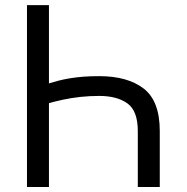

<svg xmlns="http://www.w3.org/2000/svg" viewBox="-20 -748 747 768"><path d="M619.1 0H531.2V-223.6Q531.2 -304.7 489.5 -334.5Q447.8 -364.3 377 -364.3Q338.4 -364.3 302 -360.4Q265.6 -356.4 231.2 -349.1Q196.8 -341.8 164.1 -332V-411.1Q188 -418.5 211.2 -424.6Q234.4 -430.7 259.5 -434.8Q284.7 -439 313.2 -441.2Q341.8 -443.4 377 -443.4Q490.2 -443.4 554.7 -393.8Q619.1 -344.2 619.1 -223.6ZM175.8 0H87.9V-727.5H175.8Z"/></svg>

Font: GitLab Sans
Style: Regular
Weight: 400
Designer: Rasmus Andersson
Foundry: Modifications by GitLab B.V., manufactured by rsms
Version: Version 4.000;git-c8fb6b7